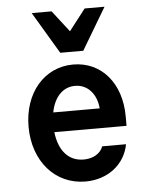

<svg xmlns="http://www.w3.org/2000/svg" viewBox="-56 -857 713 914"><g transform="rotate(-5 300.0 -400.5)"><path d="M188 -237H533V-282C533 -441 440 -550 305 -550C167 -550 68 -435 68 -273C68 -108 171 10 316 10C422 10 505 -54 523 -150H409C397 -116 361 -95 316 -95C244 -95 198 -148 188 -237ZM305 -448C364 -448 407 -402 413 -331H191C205 -404 247 -448 305 -448ZM249 -611H359L478 -811H383L304 -709L225 -811H130Z"/></g></svg>

Font: CommitMono
Style: Bold
Weight: 700
Monospace: yes
Designer: Eigil Nikolajsen
Foundry: Eigil Nikolajsen
Version: Version 1.143